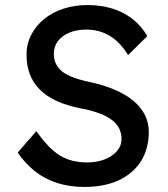

<svg xmlns="http://www.w3.org/2000/svg" viewBox="-20 -730 664 760"><path d="M50 -126 124 -211Q173 -141 218 -114Q263 -87 325 -87Q363 -87 394 -99Q425 -111 443 -132Q461 -153 461 -180Q461 -198 455 -214Q449 -230 436.5 -243Q424 -256 404.5 -267Q385 -278 359 -286.5Q333 -295 299 -301Q245 -312 205 -330Q165 -348 138 -375Q111 -402 98 -436.5Q85 -471 85 -514Q85 -556 103.5 -592Q122 -628 154.5 -654.5Q187 -681 231 -695.5Q275 -710 326 -710Q380 -710 425 -696Q470 -682 505 -654.5Q540 -627 563 -587L487 -512Q467 -545 442 -567.5Q417 -590 387 -601.5Q357 -613 323 -613Q284 -613 255 -601Q226 -589 209.5 -567.5Q193 -546 193 -517Q193 -496 201 -478.5Q209 -461 225.5 -447.5Q242 -434 270 -423.5Q298 -413 337 -405Q392 -393 435 -374.5Q478 -356 508 -331Q538 -306 553.5 -275Q569 -244 569 -208Q569 -141 538 -92Q507 -43 450 -16.5Q393 10 314 10Q257 10 208.5 -5Q160 -20 120.5 -50.5Q81 -81 50 -126Z"/></svg>

Font: Mach
Style: Regular
Weight: 400
Version: Version 1.002